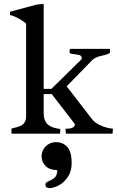

<svg xmlns="http://www.w3.org/2000/svg" viewBox="-20 -692 611 994"><path d="M39.6 0 39.1 -15.6Q39.1 -23.4 39.6 -26.4Q67.9 -33.2 82.3 -38.6Q96.7 -43.9 106 -56.2Q115.2 -68.4 115.2 -90.3V-568.4Q110.4 -575.7 93.8 -586.2Q77.1 -596.7 58.8 -605Q40.5 -613.3 31.7 -614.3V-631.3L171.4 -668.5L206.1 -671.9V-231.9H246.1L402.3 -385.3Q403.3 -387.7 403.3 -390.6Q403.3 -401.9 394.3 -405.5Q385.3 -409.2 367.2 -411.1Q353 -412.6 346.7 -414.6Q340.3 -416.5 340.3 -422.9Q340.3 -429.7 341.8 -439H548.8L550.3 -422.9Q550.3 -412.6 509.8 -404.3Q476.6 -397.5 460 -383.3L325.2 -245.1L454.1 -78.1Q469.2 -58.1 492.7 -46.4Q516.1 -34.7 536.4 -30.3Q556.6 -25.9 564.5 -25.9L563 0H321.3Q320.8 -3.9 319.6 -14.6Q318.4 -25.4 318.8 -25.4Q347.2 -25.4 357.4 -32Q367.7 -38.6 367.7 -46.9Q367.7 -51.3 361.3 -58.1L247.6 -205.1H206.1V-108.4Q206.1 -66.4 227.3 -47.6Q248.5 -28.8 292 -24.4Q292 -17.1 291.5 -9.8Q291 -2.4 291 0ZM351.1 152.3Q351.1 193.4 332 222.7Q313 252 285.9 266.8Q258.8 281.7 235.8 281.7Q226.1 281.7 220.7 277.6Q215.3 273.4 215.3 263.2Q215.3 256.3 220.5 252.4Q225.6 248.5 235.8 244.1Q254.4 236.3 265.4 225.1Q276.4 213.9 276.4 188.5Q237.8 188.5 216.6 168Q195.3 147.5 195.3 116.2Q195.3 97.7 204.8 81.1Q214.4 64.5 231.4 54.2Q248.5 43.9 270 43.9Q305.7 43.9 328.4 68.8Q351.1 93.8 351.1 152.3Z"/></svg>

Font: Radley
Style: Regular
Weight: 400
Designer: Vernon Adams
Foundry: Vernon Adams
Version: Version 1.003; ttfautohint (v1.6)